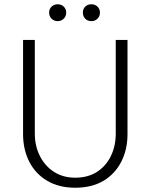

<svg xmlns="http://www.w3.org/2000/svg" viewBox="-20 -867 705 899"><path d="M143 -680H88V-239Q88 -167 117 -110Q146 -53 201 -20.5Q256 12 332 12Q410 12 464.5 -20.5Q519 -53 548 -110Q577 -167 577 -239V-680H522V-242Q522 -184 499.5 -137Q477 -90 434.5 -62.5Q392 -35 332 -35Q275 -35 232.5 -62.5Q190 -90 166.5 -137Q143 -184 143 -242ZM250 -768Q267 -768 278.5 -779.5Q290 -791 290 -808Q290 -825 278.5 -836Q267 -847 250 -847Q233 -847 221.5 -836Q210 -825 210 -808Q210 -791 221.5 -779.5Q233 -768 250 -768ZM408 -768Q425 -768 436.5 -779.5Q448 -791 448 -808Q448 -825 436.5 -836Q425 -847 408 -847Q390 -847 379 -836Q368 -825 368 -808Q368 -791 379 -779.5Q390 -768 408 -768Z"/></svg>

Font: Catamaran ExtraLight
Style: Regular
Weight: 250
Designer: Pria Ravichandran
Version: Version 2.000